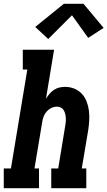

<svg xmlns="http://www.w3.org/2000/svg" viewBox="-35 -999 570 1019"><path d="M-15 0V-105H23L110 -630H86V-735H252L209 -475Q217 -488 227.5 -500.5Q238 -513 251.5 -522Q265 -531 280 -534.5Q295 -538 310 -538Q336 -538 359.5 -528.5Q383 -519 399.5 -501Q416 -483 425 -459.5Q434 -436 437 -411Q440 -386 438.5 -359.5Q437 -333 433 -307L399 -105H423V0H237V-105H274L310 -324Q310 -324 310 -324Q310 -324 310 -324Q312 -335 313.5 -347Q315 -359 314.5 -370.5Q314 -382 311.5 -393Q309 -404 303.5 -413.5Q298 -423 288 -428Q278 -433 267 -433Q252 -433 237.5 -426Q223 -419 212.5 -407Q202 -395 196.5 -380.5Q191 -366 189 -351L148 -105H172V0ZM221 -792 152 -856 304 -979H408L515 -851L433 -798L347 -918Z"/></svg>

Font: Iosevka Slab Extrabold Oblique
Style: Regular
Weight: 800
Italic angle: -9°
Monospace: yes
Designer: Belleve Invis
Foundry: Belleve Invis
Version: Version 11.1.1; ttfautohint (v1.8.3)